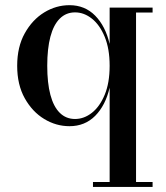

<svg xmlns="http://www.w3.org/2000/svg" viewBox="-20 -490 657 760"><path d="M348 250V230.5H414V-143Q397.5 -72.5 356.8 -31.5Q316 9.5 255 9.5Q202 9.5 155 -19Q108 -47.5 78 -101Q48 -154.5 48 -229.5Q48 -304.5 78 -358.2Q108 -412 155 -440.8Q202 -469.5 255 -469.5Q316 -469.5 356.8 -428Q397.5 -386.5 414 -316V-460H584V-440.5H518.5V230.5H584V250ZM277 -19Q312.5 -19 343.8 -43.5Q375 -68 394.5 -115Q414 -162 414 -229.5Q414 -297 394.5 -344.2Q375 -391.5 343.8 -416.2Q312.5 -441 277 -441Q241.5 -441 216.8 -416.5Q192 -392 179.5 -344.8Q167 -297.5 167 -229.5Q167 -161.5 179.5 -114.5Q192 -67.5 216.8 -43.2Q241.5 -19 277 -19Z"/></svg>

Font: Bodoni Moda 11pt Medium
Style: Regular
Weight: 500
Designer: Owen Earl
Foundry: indestructible type
Version: Version 2.004